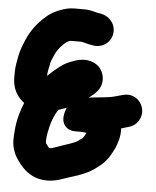

<svg xmlns="http://www.w3.org/2000/svg" viewBox="-66 -846 950 1168"><g transform="rotate(5 409.0 -262.5)"><path d="M457 -45.5C463.5 -45.5 470.6 -44.9 479.8 -43.4L474.8 -33.5C468.9 -22.8 461.5 -11.7 459.7 -10.1C450.8 -3.8 441.6 3 430.4 11.3C408.6 25.4 371.3 34.6 335.2 47.8L314.1 55.4C299 60 284.7 66.1 273.6 68.5H269C264.5 68.5 261.5 68.1 259.2 67.5C257.8 65.7 252.8 59 246.6 50.4C243.7 46.2 241.4 43.4 239.1 40.6C238.8 38.4 238.5 34.5 238.5 30C238.5 28.5 238.4 26.2 238 24C238.2 23.1 238.3 22.1 238.4 21.1L240.3 -2.6C240.9 -7.5 241.6 -12.9 242.8 -19C254 -80.2 271.3 -132.4 298.6 -168.3C308 -171.5 321.1 -174.9 336.5 -181.4C339.4 -182.6 342.5 -183.9 345.6 -185.1C333.2 -149.7 320.9 -105.6 347.6 -73.2C363.7 -53.6 387.8 -46.5 410 -46.5H442C446.1 -46.5 452 -45.5 457 -45.5ZM473.9 -257.8C492.2 -271.5 509 -283.5 526.3 -304.6C568.5 -358.9 549.7 -433.7 501.1 -464.7C456.2 -492.9 407.1 -487.2 365.7 -472.4C334.8 -462.1 308.1 -450.2 279.9 -427.6C255.8 -409.4 234.7 -391.3 210.5 -367.5C210.5 -394.7 214.7 -399.7 221.1 -436.3C223.9 -457.4 230.2 -467.9 241.7 -494.8C249.2 -514 261.8 -532.7 274.6 -547.8C295.7 -572.7 317.4 -592.5 340 -592.5H400.8C405.1 -591.4 412.8 -589.6 419.6 -588.4C430.8 -585.1 442.5 -581 461.9 -578.9C518.9 -563.2 573.1 -595.5 586.7 -646.9C602.5 -706.2 563.2 -756 518.5 -769C508.6 -771.9 504.1 -773.5 484.8 -776C479.9 -777.3 470.1 -779.8 462.4 -781.5C448.3 -784.8 425.6 -791.9 396.9 -790.5H340C307.3 -790.5 280.3 -782.4 255.9 -773.1C218.9 -759.7 191.2 -743.6 161.5 -715.5C119.3 -677.3 82.5 -628.8 58.4 -570.4C45 -538.4 32.9 -509.1 25.1 -468.6C20.1 -438.5 12.5 -409.3 12.5 -368V-340C12.5 -272.5 42.7 -222.8 86 -191.3C65.2 -142.1 48 -81.8 43.6 -20.9C40.5 16.4 35.5 63.2 52.7 105.7C60.5 130.6 71.9 146.4 85.3 165.6C120.4 215.3 173.9 266.5 266 266.5C315.2 266.5 350.7 251.3 379.9 241.6L397.3 235.8C445.8 221.2 497.3 204.9 542.2 175C574.1 152.6 607.9 129.4 633.3 87.1L647.5 62.8C653.4 52.3 658.1 43.4 662.1 34.5C673.7 9.1 690.9 -39.3 687.2 -88.5C699.8 -92.1 711.5 -95.7 719.3 -97.9L732.6 -101.7C757.4 -108.3 779.3 -124.9 792.5 -147.7C835.4 -222 769.8 -317.3 679.8 -292.1L665.7 -288.1C656.6 -285.5 645.1 -282.3 629.3 -278.2C592.2 -267.9 521.6 -264.5 473.9 -257.8Z"/></g></svg>

Font: Smoothie
Style: ExBd
Weight: 800
Foundry: Cannot Into Space Fonts
Version: Version 0.8